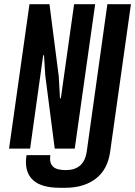

<svg xmlns="http://www.w3.org/2000/svg" viewBox="-20 -706 642 912"><path d="M265 186Q177 186 137.5 150Q98 114 104 47L106 31H219L218 43Q216 71 233 86.5Q250 102 293 102Q334 102 359.5 81Q385 60 392 14L490 -686H602L503 16Q491 100 434.5 143Q378 186 290 186ZM23 0 120 -686H215L259 -344L265 -239H269L332 -686H432L335 0H240L195 -348L189 -444L185 -443L123 0Z"/></svg>

Font: Chivo Mono Medium
Style: Italic
Weight: 500
Italic angle: -8.05°
Monospace: yes
Designer: Hector Gatti
Foundry: Omnibus-Type
Version: Version 1.008